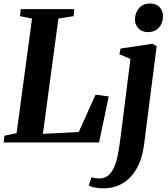

<svg xmlns="http://www.w3.org/2000/svg" viewBox="-26 -794 936 1070"><path d="M-6 0 -1.5 -37.5 66.5 -52 152.5 -690.5 85 -704 90.5 -743H388L384 -704L299.5 -690.5L213 -48L413 -58.5L506.5 -266.5L580 -256.5L526 0ZM777 10.5Q766.5 92 735 146.5Q703.5 201 656.5 228.2Q609.5 255.5 552.5 255.5Q526 255.5 502.8 251.2Q479.5 247 468.5 238.5L484.5 193.5Q492 196.5 504.5 198.5Q517 200.5 526.5 200.5Q556 200.5 575.8 185Q595.5 169.5 608.5 141.2Q621.5 113 629.8 73.5Q638 34 644 -14.5L701 -465.5L639.5 -491.5L646 -523.5L823.5 -550L847 -536.5ZM796 -615Q765 -615 745 -636.5Q725 -658 726 -687Q727 -724 749.5 -749.2Q772 -774.5 810.5 -774.5Q845.5 -774.5 864.2 -753.2Q883 -732 882.5 -704.5Q882.5 -667 860.5 -641Q838.5 -615 796 -615Z"/></svg>

Font: Merriweather 60pt
Style: Bold Italic
Weight: 700
Italic angle: -7.8°
Version: Version 2.101